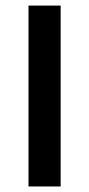

<svg xmlns="http://www.w3.org/2000/svg" viewBox="-20 -674 322 694"><path d="M83 0V-653.8H199.2V0Z"/></svg>

Font: Source Sans Pro Semibold
Style: Regular
Weight: 600
Designer: Paul D. Hunt
Foundry: Adobe Systems Incorporated
Version: Version 2.020;PS 2.0;hotconv 1.0.86;makeotf.lib2.5.63406